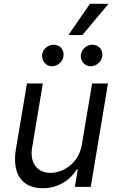

<svg xmlns="http://www.w3.org/2000/svg" viewBox="-20 -986 621 1013"><path d="M340.9 -801.1H414.8L552.6 -965.9H454.5ZM253.6 -636.4C284.8 -636.4 310.4 -660.5 314.6 -687.5C320.3 -723 297.6 -750 262.1 -750C235.1 -750 206.7 -728.7 202.4 -698.9C197.8 -666.2 222.3 -636.4 253.6 -636.4ZM458.1 -636.4C489.3 -636.4 514.9 -660.5 519.2 -687.5C524.9 -723 502.1 -750 466.6 -750C439.6 -750 411.9 -728.7 407 -698.9C401.3 -664.8 426.8 -636.4 458.1 -636.4ZM411.9 -223C394.9 -120.7 309.7 -73.9 247.2 -73.9C177.6 -73.9 136.4 -125 149.1 -204.5L206 -545.5H122.2L63.9 -198.9C41.2 -59.7 103.7 7.1 206 7.1C288.4 7.1 350.9 -36.9 384.9 -92.3H390.6L375 0H458.8L549.7 -545.5H465.9Z"/></svg>

Font: TID UI
Style: Italic
Weight: 400
Italic angle: -9.39999°
Designer: The TID Project Authors
Foundry: Bakken & Bæck
Version: Version 1.001;hotconv 1.0.109;makeotfexe 2.5.65596